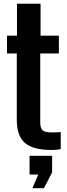

<svg xmlns="http://www.w3.org/2000/svg" viewBox="-20 -790 356 1023"><path d="M256.6 9.1Q155.6 9.1 112.6 -28.5Q69.5 -66 69.5 -152V-505.1H17.3V-600H70.5V-770H196.1V-600H293.6V-505.1H194.4V-138.2Q194.4 -108.5 206.3 -96.4Q218.2 -84.3 257 -84.3Q269.3 -84.3 279.8 -84.9Q290.4 -85.5 303.6 -86V4.1Q293.4 6.8 281.5 8Q269.6 9.1 256.6 9.1ZM152.5 212.6 183.8 140H137.5V40H257.7V128.4L214.1 212.6Z"/></svg>

Font: Big Shoulders Thin
Style: Regular
Weight: 100
Designer: Patric King
Foundry: XO Type Co
Version: Version 2.002